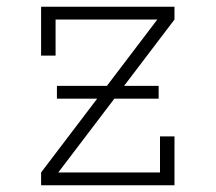

<svg xmlns="http://www.w3.org/2000/svg" viewBox="-20 -550 640 570"><path d="M102 0V-38L447 -492H145V-385H102V-530H498V-492L153 -38H455V-145H498V0ZM149 -257V-295H451V-257Z"/></svg>

Font: Iosevka Slab XLtEx
Style: Regular
Weight: 200
Width: 7
Monospace: yes
Designer: Belleve Invis
Foundry: Belleve Invis
Version: Version 11.1.0; ttfautohint (v1.8.3)